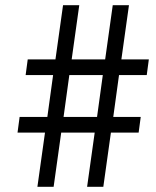

<svg xmlns="http://www.w3.org/2000/svg" viewBox="-20 -714 596 734"><path d="M313 0 342 -207H214L185 0H123L152 -207H47L55 -267H161L183 -427H78L86 -487H192L221 -694H283L254 -487H382L411 -694H473L444 -487H549L541 -427H435L413 -267H518L510 -207H404L375 0ZM351 -267 373 -427H245L223 -267Z"/></svg>

Font: Justus
Style: ItalicOldstyle
Weight: 400
Italic angle: -12°
Version: Version 001.001